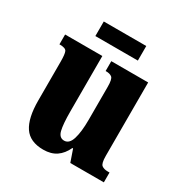

<svg xmlns="http://www.w3.org/2000/svg" viewBox="-163 -812 903 947"><g transform="rotate(30 288.5 -338.5)"><path d="M214 10Q138 10 105 -39Q72 -88 72 -188V-409Q72 -452 65.5 -466Q59 -480 27 -480H24V-536H236V-222Q236 -148 244.5 -114Q253 -80 281 -80Q310 -80 322.5 -120.5Q335 -161 335 -230V-418Q335 -461 323.5 -470.5Q312 -480 290 -480H287V-536H497V-118Q497 -75 509.5 -65.5Q522 -56 544 -56H554V0H363L339 -69H335Q317 -30 287.5 -10Q258 10 214 10ZM157 -604V-687H399V-604Z"/></g></svg>

Font: Noto Serif Bengali ExtraCondensed Black
Style: Regular
Weight: 900
Width: 2
Designer: Juan Bruce, Universal Thirst, Indian Type Foundry and the Monotype Design Team.
Foundry: Monotype Imaging Inc.
Version: Version 2.003; ttfautohint (v1.8.4.7-5d5b)